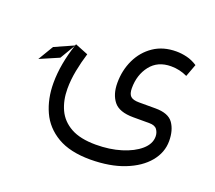

<svg xmlns="http://www.w3.org/2000/svg" viewBox="-106 -500 992 887"><g transform="rotate(20 390.5 -56.5)"><path d="M125.5 -148.4 31.7 -107.9 76.7 -183.1 169.9 -224.6Q171.4 -228 172.4 -231.4L236.8 -205.6Q223.1 -161.6 214.1 -115.2Q205.1 -68.8 205.1 -25.4Q205.1 31.7 225.8 76.7Q246.6 121.6 293 147.5Q339.4 173.3 416 173.3Q483.9 173.3 540 156Q596.2 138.7 629.9 109.4Q663.6 80.1 663.6 43.9Q663.6 24.9 653.1 10Q642.6 -4.9 615.2 -4.9H536.1Q466.8 -4.9 439.7 -39.1Q412.6 -73.2 412.6 -129.4Q412.6 -191.4 437.5 -243.7Q462.4 -295.9 508.8 -327.4Q555.2 -358.9 620.1 -358.9Q645.5 -358.9 671.9 -352.5Q698.2 -346.2 723.6 -329.6L700.7 -268.1Q663.1 -286.1 620.6 -286.1Q555.2 -286.1 519.5 -240.5Q483.9 -194.8 483.9 -129.4Q483.9 -101.6 495.8 -90.1Q507.8 -78.6 537.6 -78.6H618.7Q682.1 -78.6 705.8 -44.9Q729.5 -11.2 729.5 42Q729.5 98.1 691.2 144.5Q652.8 190.9 582.5 218.5Q512.2 246.1 416 246.6Q315.9 246.6 253.9 210.2Q191.9 173.8 163.6 111.6Q135.3 49.3 135.3 -28.3Q135.3 -75.2 144.3 -124.8Q153.3 -174.3 169.4 -222.2Z"/></g></svg>

Font: Vazirmatn RD UI Light
Style: Regular
Weight: 300
Designer: Saber Rastikerdar
Foundry: Saber Rastikerdar
Version: Version 33.003